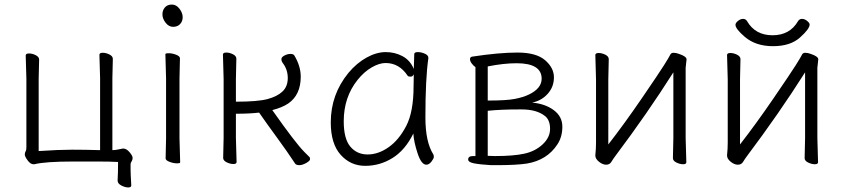

<svg xmlns="http://www.w3.org/2000/svg" viewBox="-20 -713 3706 844"><path d="M554 9V32Q554 50 557 101V102Q557 111 543.5 111Q530 111 513.5 102.5Q497 94 497 81V80Q499 46 499 -1Q463 -3 410 -3H303Q179 -3 131 9H127Q114 9 101.5 -8Q89 -25 89 -33.5Q89 -42 92.5 -47.5Q96 -53 96 -65V-367L93 -469Q93 -478 107.5 -478Q122 -478 137 -470.5Q152 -463 152 -451L150 -367V-49Q240 -55 297 -55Q354 -55 420 -53V-370L417 -472Q417 -481 431.5 -481Q446 -481 461 -473.5Q476 -466 476 -454L474 -370V-53Q487 -53 499.5 -56Q512 -59 520 -60H522Q536 -60 549.5 -44Q563 -28 563 -19Q563 -10 558.5 -3.5Q554 3 554 9Z M708 -613Q694 -631 694 -649.5Q694 -668 705 -680.5Q716 -693 735.5 -693Q755 -693 769 -674.5Q783 -656 783 -637.5Q783 -619 771.5 -607Q760 -595 741 -595Q722 -595 708 -613ZM708 -17 710 -105V-368L707 -475Q707 -479 722 -479Q737 -479 754 -472.5Q771 -466 771 -457L769 -368V-105L772 1Q772 5 757.5 5Q743 5 725.5 -1.5Q708 -8 708 -17Z M961 -19 963 -107V-366L960 -473Q960 -482 974.5 -482Q989 -482 1004 -474.5Q1019 -467 1019 -455L1017 -366V-266Q1113 -266 1156 -277.5Q1199 -289 1222 -311Q1245 -333 1245 -370Q1245 -407 1223 -436Q1217 -444 1217 -453Q1217 -462 1230.5 -469Q1244 -476 1257 -476Q1270 -476 1274 -469Q1302 -422 1302 -376Q1302 -296 1247 -258Q1220 -240 1177 -229Q1279 -84 1318 -45L1339 -24Q1343 -21 1343 -13.5Q1343 -6 1326 3.5Q1309 13 1296 13Q1283 13 1278 7Q1241 -49 1197 -109Q1153 -169 1119 -218Q1077 -213 1017 -213V-107L1020 -1Q1020 8 1006 8Q992 8 976.5 0.5Q961 -7 961 -19Z M1863 -457Q1850 -368 1850 -196Q1850 -89 1885 -34Q1887 -30 1887 -23Q1887 -16 1876.5 -2.5Q1866 11 1854 11Q1832 11 1815.5 -39.5Q1799 -90 1797 -126Q1761 -53 1705.5 -18.5Q1650 16 1585.5 16Q1521 16 1477.5 -32.5Q1434 -81 1434 -175Q1434 -298 1512 -393Q1548 -436 1591.5 -460Q1635 -484 1675.5 -484Q1716 -484 1749.5 -466Q1783 -448 1799 -410Q1801 -456 1801 -475Q1801 -484 1816.5 -484Q1832 -484 1847.5 -477Q1863 -470 1863 -459ZM1799 -386Q1794 -376 1784.5 -376Q1775 -376 1772 -380Q1735 -436 1675 -436Q1647 -436 1613.5 -416.5Q1580 -397 1552 -362Q1491 -286 1491 -180Q1491 -103 1520 -68.5Q1549 -34 1596 -34Q1643 -34 1688.5 -66Q1734 -98 1766 -160Q1798 -222 1798 -334Q1798 -361 1799 -386Z M2138 13Q2089 10 2063.5 5Q2038 0 2038 -12Q2038 -27 2059 -27H2070V-418Q2062 -423 2054 -433.5Q2046 -444 2046 -453Q2046 -462 2055 -464Q2173 -482 2255 -482Q2337 -482 2376 -448.5Q2415 -415 2415 -373Q2415 -331 2387.5 -300.5Q2360 -270 2319 -262Q2376 -257 2414 -229Q2452 -201 2452 -156Q2452 -111 2430 -78Q2385 -9 2296 6Q2249 13 2166 13ZM2251 -435Q2194 -435 2124 -421V-271Q2205 -271 2242 -278Q2279 -285 2304 -297Q2361 -324 2361 -367Q2361 -435 2251 -435ZM2124 -28 2156 -27Q2237 -27 2285 -37.5Q2333 -48 2365.5 -78.5Q2398 -109 2398 -146.5Q2398 -184 2377 -202Q2340 -232 2274 -232H2263Q2181 -232 2124 -226Z M2938 -18 2940 -106V-395Q2826 -215 2684 -26Q2675 -14 2667.5 -1.5Q2660 11 2644.5 11Q2629 11 2613 -2Q2597 -15 2597 -29V-31Q2600 -58 2600 -86V-364L2597 -471Q2597 -480 2611.5 -480Q2626 -480 2641 -472.5Q2656 -465 2656 -453L2654 -364V-78Q2724 -168 2800 -279Q2876 -390 2899 -426.5Q2922 -463 2926 -472Q2930 -481 2941 -481Q2952 -481 2965 -476Q2998 -465 2998 -452L2994 -415V-106L2997 0Q2997 9 2983 9Q2969 9 2953.5 1.5Q2938 -6 2938 -18Z M3539 -605Q3539 -586 3496.5 -548Q3454 -510 3378 -510Q3302 -510 3254 -551Q3213 -586 3213 -604Q3213 -612 3224 -621Q3235 -630 3246.5 -630Q3258 -630 3264 -620Q3300 -558 3376 -558Q3452 -558 3488 -620Q3494 -630 3505.5 -630Q3517 -630 3528 -621Q3539 -612 3539 -605ZM3517 -18 3519 -106V-395Q3405 -215 3263 -26Q3254 -14 3246.5 -1.5Q3239 11 3223.5 11Q3208 11 3192 -2Q3176 -15 3176 -29V-31Q3179 -58 3179 -86V-364L3176 -471Q3176 -480 3190.5 -480Q3205 -480 3220 -472.5Q3235 -465 3235 -453L3233 -364V-78Q3303 -168 3379 -279Q3455 -390 3478 -426.5Q3501 -463 3505 -472Q3509 -481 3520 -481Q3531 -481 3544 -476Q3577 -465 3577 -452L3573 -415V-106L3576 0Q3576 9 3562 9Q3548 9 3532.5 1.5Q3517 -6 3517 -18Z"/></svg>

Font: LXGW WenKai Lite Light
Style: Regular
Weight: 300
Designer: LXGW / Fontworks Inc.
Foundry: LXGW / Fontworks Inc.
Version: Version 1.511; March 25, 2025